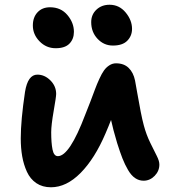

<svg xmlns="http://www.w3.org/2000/svg" viewBox="-20 -774 730 813"><path d="M458 -581.1Q419.9 -581.1 393.1 -609.6Q366.2 -638.2 366.2 -680.2Q366.2 -712.4 388.4 -733.2Q410.6 -753.9 443.8 -753.9Q484.9 -753.9 512 -721.2Q539.1 -688.5 539.1 -651.9Q539.1 -622.1 519 -601.6Q499 -581.1 458 -581.1ZM215.8 -569.8Q175.8 -569.8 147.5 -598.9Q119.1 -627.9 119.1 -666Q119.1 -700.7 138.9 -721.9Q158.7 -743.2 191.9 -743.2Q237.8 -743.2 265.4 -710.4Q293 -677.7 293 -639.2Q293 -608.9 274.2 -589.4Q255.4 -569.8 215.8 -569.8ZM195.8 19Q159.7 19 133.8 1.5Q107.9 -16.1 94 -46.6Q80.1 -77.1 74 -112.1Q67.9 -147 67.9 -188Q67.9 -264.2 85.9 -384.8Q97.7 -458 138.2 -458Q168.9 -458 193.4 -433.6Q217.8 -409.2 217.8 -376Q217.8 -364.3 207.3 -304.2Q196.8 -244.1 196.8 -213.9Q196.8 -168.9 202.4 -140.9Q208 -112.8 225.1 -112.8Q274.4 -112.8 340.8 -288.1Q350.6 -311.5 362.8 -344Q375 -376.5 382.6 -396.7Q390.1 -417 400.6 -439.9Q411.1 -462.9 420.4 -475.8Q429.7 -488.8 442.9 -497.3Q456.1 -505.9 471.2 -505.9Q504.9 -505.9 524.9 -486.3Q544.9 -466.8 551.8 -433.1Q554.7 -418 561.8 -377.2Q568.8 -336.4 575.7 -301.5Q582.5 -266.6 588.9 -243.2Q599.6 -203.1 616.7 -168.5Q633.8 -133.8 644.3 -113Q654.8 -92.3 654.8 -77.1Q654.8 -49.8 634.8 -29.3Q614.7 -8.8 587.9 -8.8Q568.4 -8.8 552 -20Q535.6 -31.2 522.2 -54.2Q508.8 -77.1 498.5 -103.3Q488.3 -129.4 476.1 -168Q458.5 -226.6 450.2 -266.1Q439.9 -239.3 426.8 -209Q381.3 -102.5 321.3 -41.7Q261.2 19 195.8 19Z"/></svg>

Font: Shantell Sans Irregular
Style: Regular
Weight: 600
Designer: Stephen Nixon, Anya Danilova, Shantell Martin
Foundry: Arrow Type
Version: Version 1.006;[9816181b4]